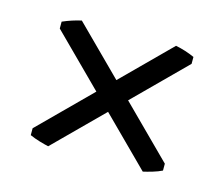

<svg xmlns="http://www.w3.org/2000/svg" viewBox="-57 -498 523 448"><g transform="rotate(15 204.5 -274.0)"><path d="M364.3 -136.7Q354.5 -131.8 341.3 -127.9Q328.1 -124 319.3 -122.1L45.9 -394.5V-411.1Q68.4 -420.9 90.8 -425.8L364.3 -153.3ZM44.9 -153.3 318.4 -425.8Q342.8 -420.9 364.3 -411.1V-394.5L90.8 -122.1Q82 -124 68.8 -127.9Q55.7 -131.8 44.9 -136.7Z"/></g></svg>

Font: Podda
Style: Regular
Weight: 400
Designer: Md. Tanbin Islam Siyam
Foundry: Tanbin Islam Siyam
Version: Version 0.258